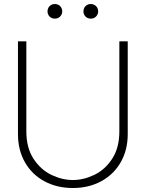

<svg xmlns="http://www.w3.org/2000/svg" viewBox="-20 -927 730 962"><path d="M70 -255V-720H112V-269Q112 -186 148.2 -131Q184.5 -76 238.2 -50.5Q292 -25 345 -25Q398 -25 451.8 -50.5Q505.5 -76 541.8 -131Q578 -186 578 -269V-720H620V-255Q620 -175.5 584.8 -114Q549.5 -52.5 487 -18.8Q424.5 15 345 15Q265.5 15 203 -18.5Q140.5 -52 105.2 -113.5Q70 -175 70 -255ZM398 -870Q398 -880.5 402.8 -889Q407.5 -897.5 416 -902.2Q424.5 -907 435 -907Q445 -907 453.5 -902.2Q462 -897.5 467 -889Q472 -880.5 472 -870Q472 -860 467 -851.5Q462 -843 453.5 -838.2Q445 -833.5 435 -833.5Q424.5 -833.5 416 -838.2Q407.5 -843 402.8 -851.5Q398 -860 398 -870ZM218 -870Q218 -880.5 222.8 -889Q227.5 -897.5 236 -902.2Q244.5 -907 255 -907Q265 -907 273.5 -902.2Q282 -897.5 287 -889Q292 -880.5 292 -870Q292 -860 287 -851.5Q282 -843 273.5 -838.2Q265 -833.5 255 -833.5Q244.5 -833.5 236 -838.2Q227.5 -843 222.8 -851.5Q218 -860 218 -870Z"/></svg>

Font: Tap Sans
Style: Regular
Weight: 400
Designer: Tap Payments
Foundry: Tap Payments
Version: Version 1.001;Glyphs 3.1.2 (3151)